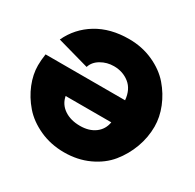

<svg xmlns="http://www.w3.org/2000/svg" viewBox="-156 -883 1071 1056"><g transform="rotate(30 379.0 -354.5)"><path d="M12 -338Q12 -371 18 -411H523Q517 -477 475.5 -510Q434 -543 377 -543Q333 -543 296 -521.5Q259 -500 248 -464L45 -521Q87 -611 172 -662.5Q257 -714 375 -714Q458 -714 528.5 -682Q599 -650 643 -599Q687 -548 711.5 -487Q736 -426 736 -366Q736 -298 712 -232.5Q688 -167 644.5 -113.5Q601 -60 530.5 -27.5Q460 5 375 5Q290 5 219 -27.5Q148 -60 104 -111Q60 -162 36 -221.5Q12 -281 12 -338ZM518 -268H228Q237 -220 277.5 -192.5Q318 -165 378 -165Q435 -165 472.5 -192.5Q510 -220 518 -268Z"/></g></svg>

Font: Raleway-v4020 Black
Style: Regular
Weight: 900
Designer: Matt McInerney, Pablo Impallari, Rodrigo Fuenzalida
Foundry: Matt McInerney, Pablo Impallari, Rodrigo Fuenzalida
Version: Version 4.020;PS 004.020;hotconv 1.0.88;makeotf.lib2.5.64775